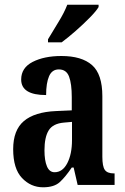

<svg xmlns="http://www.w3.org/2000/svg" viewBox="-20 -786 533 816"><path d="M163 10Q111 10 73.5 -29.5Q36 -69 36 -152Q36 -233 81.5 -271.5Q127 -310 218 -314L285 -317V-373Q285 -430 273.5 -460.5Q262 -491 230 -491Q201 -491 188.5 -462Q176 -433 176 -382Q70 -382 70 -448Q70 -498 119 -523Q168 -548 241 -548Q327 -548 371 -509.5Q415 -471 415 -377V-120Q415 -79 425.5 -64Q436 -49 464 -49H467V0H310L293 -74H285Q258 -34 234 -12Q210 10 163 10ZM212 -54Q246 -54 266 -92.5Q286 -131 286 -191V-268L252 -265Q205 -261 187 -232Q169 -203 169 -147Q169 -104 179.5 -79Q190 -54 212 -54ZM184 -619Q204 -653 228.5 -692.5Q253 -732 266 -766H399V-756Q389 -739 361.5 -711Q334 -683 301.5 -654.5Q269 -626 242 -606H184Z"/></svg>

Font: Noto Serif Armenian ExtraCondensed
Style: Bold
Weight: 700
Width: 2
Designer: Monotype Design Team
Foundry: Monotype Imaging Inc.
Version: Version 2.008; ttfautohint (v1.8.4.7-5d5b)